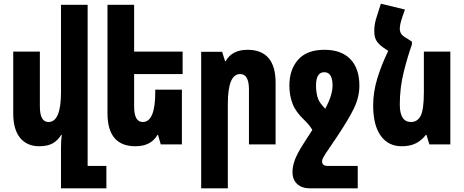

<svg xmlns="http://www.w3.org/2000/svg" viewBox="-20 -786 2524 1045"><path d="M457 117V-760H312V-284Q312 -122 244 -122Q197 -122 197 -206V-505H52V-170Q52 -80 90 -35Q128 10 193 10Q240 10 268 -6.5Q296 -23 313 -52H316Q314 -35 313 -17.5Q312 0 312 17V239H559V117Z M837 -52H840L855 0H970V-298H825V-284Q825 -122 757 -122Q710 -122 710 -206V-383H974V-505H710V-760H565V-170Q565 10 717 10Q802 10 837 -52Z M1075 239H1220V-221Q1220 -383 1287 -383Q1335 -383 1335 -299V0H1480V-335Q1480 -515 1327 -515Q1243 -515 1208 -453H1205L1189 -504H1075Z M1927 117H1763Q1733 117 1733 92Q1733 82 1739 72Q1745 62 1752 50L1813 -40Q1878 -137 1907 -197.5Q1936 -258 1936 -320Q1936 -413 1887 -464Q1838 -515 1745 -515Q1651 -515 1603 -461.5Q1555 -408 1555 -320Q1555 -266 1572.5 -221Q1590 -176 1636 -133Q1664 -106 1680 -79L1635 -9Q1597 50 1584.5 85Q1572 120 1572 149Q1572 193 1598 216Q1624 239 1666 239H1927ZM1736 -210Q1714 -234 1707 -261.5Q1700 -289 1700 -320Q1700 -393 1745 -393Q1790 -393 1790 -320Q1790 -268 1750 -194Q1743 -202 1736 -210Z M2156 -630Q2156 -654 2171 -697L2184 -734L2053 -766L2031 -697Q2025 -679 2021 -659.5Q2017 -640 2017 -618Q2017 -584 2028.5 -565Q2040 -546 2065 -528L2093 -509Q2056 -433 2033.5 -359Q2011 -285 2011 -212Q2011 -105 2052 -47.5Q2093 10 2166 10Q2213 10 2244.5 -6.5Q2276 -23 2298 -52H2301L2317 0H2431V-505H2287V-284Q2287 -189 2269.5 -155.5Q2252 -122 2217 -122Q2156 -122 2156 -217Q2156 -309 2177.5 -394.5Q2199 -480 2222 -544V-559L2195 -577Q2171 -590 2163.5 -602Q2156 -614 2156 -630Z"/></svg>

Font: Noto Sans Armenian ExtraCondensed Extra
Style: Regular
Weight: 800
Width: 3
Designer: Monotype Design Team
Foundry: Monotype Imaging Inc.
Version: Version 1.901